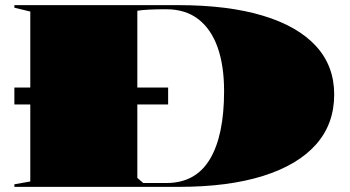

<svg xmlns="http://www.w3.org/2000/svg" viewBox="-20 -728 1365 748"><path d="M36 -387H635V-321H36ZM674 -708Q868 -708 1004 -667Q1140 -626 1211 -548.5Q1282 -471 1282 -360Q1282 -245 1211 -165Q1140 -85 1004.5 -42.5Q869 0 676 0H36V-10L98 -21V-683L36 -698V-708ZM627 -692Q589 -692 560 -690.5Q531 -689 515 -686V-35L538 -15H628Q742 -15 797.5 -107.5Q853 -200 853 -373Q853 -472 828 -543Q803 -614 753 -653Q703 -692 627 -692Z"/></svg>

Font: Kalnia Expanded SemiBold
Style: Regular
Weight: 600
Width: 7
Designer: Frida Medrano
Foundry: Frida Medrano
Version: Version 1.105